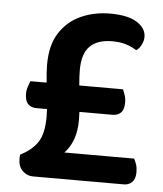

<svg xmlns="http://www.w3.org/2000/svg" viewBox="-48 -665 600 708"><g transform="rotate(5 252.0 -311.5)"><path d="M373 -252H250Q251 -235 251 -222Q251 -182 240 -151Q229 -120 208 -98H466Q471 -89 475 -77Q479 -65 479 -49Q479 -24 467 -12Q455 0 436 0H100Q78 0 61.5 -16Q45 -32 45 -61Q45 -70 46 -76Q88 -97 109.5 -128.5Q131 -160 131 -224Q131 -236 130 -252H90Q72 -252 60 -263.5Q48 -275 48 -302Q48 -316 52.5 -328Q57 -340 60 -349H120Q120 -351 120 -352Q116 -388 116 -415Q116 -488 145.5 -533.5Q175 -579 224 -601Q273 -623 332 -623Q398 -623 431.5 -601.5Q465 -580 465 -548Q465 -534 457.5 -519Q450 -504 439 -497Q419 -509 398.5 -515.5Q378 -522 348 -522Q294 -522 266 -494.5Q238 -467 238 -406Q238 -382 241 -349H403Q407 -340 411 -328Q415 -316 415 -302Q415 -275 403.5 -263.5Q392 -252 373 -252Z"/></g></svg>

Font: Baloo Bhaijaan 2 SemiBold
Style: Regular
Weight: 600
Designer: Sanskriti Dholi, Noopur Datye and Ek Type
Foundry: Ek Type
Version: Version 1.700